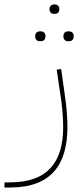

<svg xmlns="http://www.w3.org/2000/svg" viewBox="-90 -597 366 857"><path d="M214 -413H218C230 -413 239 -420 239 -435C239 -450 230 -457 218 -457H214C202 -457 193 -450 193 -435C193 -420 202 -413 214 -413ZM88 -413H92C104 -413 113 -420 113 -435C113 -450 104 -457 92 -457H88C76 -457 67 -450 67 -435C67 -420 76 -413 88 -413ZM151 -535H155C166 -535 175 -542 175 -556C175 -570 166 -577 155 -577H151C140 -577 131 -570 131 -556C131 -542 140 -535 151 -535ZM-70 240H-46C139 240 211 138 211 -31C211 -66 207 -119 202 -154L183 -289L163 -286L183 -151C188 -117 192 -65 192 -30C192 123 126 217 -46 217H-70Z"/></svg>

Font: IBM Plex Arabic Thin
Style: Regular
Weight: 100
Designer: Mike Abbink, Paul van der Laan, Pieter van Rosmalen, Wael Morcos, Khajak Apelian
Foundry: Bold Monday
Version: Version 1.0